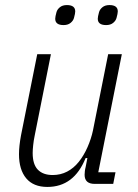

<svg xmlns="http://www.w3.org/2000/svg" viewBox="-20 -726 544 758"><path d="M181 -512 117 -191Q113 -172 111 -153Q109 -134 109 -122Q109 -77 129.5 -56Q150 -35 188 -35Q219 -35 245 -48.5Q271 -62 291 -87Q311 -112 325.5 -145Q340 -178 347 -211L407 -512H461L368 -46H436L427 0H354Q314 0 314 -36Q314 -42 315 -50.5Q316 -59 318 -66L325 -102H318Q272 12 167 12Q112 12 83.5 -22Q55 -56 55 -117Q55 -149 63 -192L127 -512ZM231 -627Q198 -627 198 -652Q198 -660 203 -678Q206 -689 216.5 -697.5Q227 -706 244 -706Q277 -706 277 -681Q277 -673 272 -655Q269 -644 258.5 -635.5Q248 -627 231 -627ZM399 -627Q366 -627 366 -652Q366 -660 371 -678Q374 -689 384.5 -697.5Q395 -706 412 -706Q445 -706 445 -681Q445 -673 440 -655Q437 -644 426.5 -635.5Q416 -627 399 -627Z"/></svg>

Font: IBM Plex Sans Condensed Light
Style: Italic
Weight: 300
Width: 3
Italic angle: -11°
Designer: Mike Abbink, Paul van der Laan, Pieter van Rosmalen
Foundry: Bold Monday
Version: Version 1.3